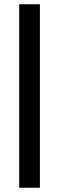

<svg xmlns="http://www.w3.org/2000/svg" viewBox="-20 -710 279 900"><path d="M70 170V-690H167V170Z"/></svg>

Font: Red Rose SemiBold
Style: Regular
Weight: 600
Designer: Jaikishan Patel
Version: Version 2.000